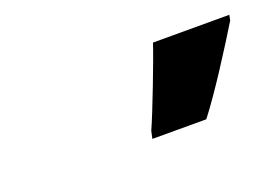

<svg xmlns="http://www.w3.org/2000/svg" viewBox="-41 -855 483 338"><g transform="rotate(-20 201.0 -685.5)"><path d="M200 -606H301C330 -643 375 -714 400 -755L402 -765H259C251 -740 215 -646 203 -620Z"/></g></svg>

Font: Noto Sans UI Condensed Black
Style: Italic
Weight: 900
Width: 3
Italic angle: -192°
Designer: Monotype Design Team
Foundry: Monotype Imaging Inc.
Version: Version 1.901